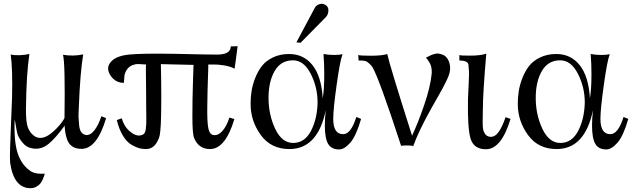

<svg xmlns="http://www.w3.org/2000/svg" viewBox="-20 -766 3312 1006"><path d="M536 -147Q488 14 407 14Q345 14 329 -43Q324 -60 321.5 -76.5Q319 -93 319 -100V-108Q273 -44 235 -12.5Q197 19 152 12Q118 7 96.5 -20.5Q75 -48 70.5 -67.5Q66 -87 59 -131Q58 -138 57 -141Q52 -23 73.5 39.5Q95 102 144 133Q168 147 214 144Q214 147 212.5 152Q211 157 205.5 170.5Q200 184 192.5 194Q185 204 171 212Q157 220 140 220Q52 220 33 86Q31 67 33 7.5Q35 -52 38.5 -140Q42 -228 43 -249Q47 -406 36 -480Q80 -472 134 -483Q118 -377 116 -197Q115 -124 127.5 -94.5Q140 -65 165 -50Q204 -29 256 -74Q275 -90 290.5 -108.5Q306 -127 312.5 -138Q319 -149 318 -149Q322 -437 310 -479Q363 -470 416 -481Q400 -387 393 -205Q391 -170 391.5 -152.5Q392 -135 394.5 -110.5Q397 -86 405.5 -74Q414 -62 429 -59Q452 -55 474 -82.5Q496 -110 511 -157Z M1225 -525Q1224 -517 1222.5 -504.5Q1221 -492 1217.5 -466Q1214 -440 1211.5 -422.5Q1209 -405 1209 -406Q1188 -418 1153.5 -423.5Q1119 -429 1095 -428H1071Q1072 -427 1070.5 -387.5Q1069 -348 1067.5 -291Q1066 -234 1066 -204Q1065 -128 1071.5 -94Q1078 -60 1101 -58Q1125 -56 1146.5 -81Q1168 -106 1182 -150L1208 -142Q1161 15 1080 15Q1021 15 997 -43Q988 -65 988 -156Q988 -247 991 -334.5Q994 -422 994 -426L823 -430Q823 -427 824.5 -338Q826 -249 824 -157Q822 -65 813 -43Q800 -11 783.5 2Q767 15 743 15Q727 15 711 11Q695 7 670.5 -6.5Q646 -20 625 -53.5Q604 -87 592 -137L618 -146Q630 -103 661 -77Q692 -51 718 -57Q729 -59 735.5 -66.5Q742 -74 744 -90Q746 -106 746.5 -119Q747 -132 746.5 -158.5Q746 -185 746 -200Q746 -230 745.5 -291.5Q745 -353 744.5 -385Q744 -417 745 -428Q742 -428 728.5 -429Q715 -430 703.5 -430.5Q692 -431 676.5 -425.5Q661 -420 650 -408Q642 -399 637.5 -388Q633 -377 632 -369.5Q631 -362 630.5 -349.5Q630 -337 629 -332Q585 -332 560 -369Q532 -410 562 -443Q589 -473 655 -480Q724 -487 895 -484Q1063 -480 1117 -480Q1189 -480 1189 -523Q1225 -523 1225 -525Z M1692 -735Q1702 -725 1700.5 -707Q1699 -689 1688 -677L1555 -542L1533 -544L1630 -726Q1638 -740 1656.5 -745Q1675 -750 1692 -735ZM1872 -143Q1846 -53 1815 -18Q1784 17 1757 17Q1716 17 1699 -12.5Q1682 -42 1682 -108Q1682 -146 1687 -189Q1645 15 1496 15Q1400 15 1346.5 -58.5Q1293 -132 1293 -222Q1293 -255 1298 -288Q1303 -321 1317 -357Q1331 -393 1352.5 -420.5Q1374 -448 1411 -465.5Q1448 -483 1495 -483Q1571 -483 1617.5 -424.5Q1664 -366 1671 -251Q1679 -297 1679 -379Q1679 -431 1675 -483Q1703 -478 1729 -478Q1758 -478 1775 -482Q1762 -451 1744 -322.5Q1726 -194 1726 -143Q1726 -63 1778 -63Q1819 -63 1847 -153ZM1644 -229Q1644 -309 1608 -379.5Q1572 -450 1515 -450Q1452 -450 1419.5 -394.5Q1387 -339 1387 -253Q1387 -165 1422 -91Q1457 -17 1516 -17Q1576 -17 1609 -79.5Q1642 -142 1644 -229Z M2338 -419Q2340 -404 2336 -386.5Q2332 -369 2320.5 -345.5Q2309 -322 2299.5 -304Q2290 -286 2271 -253Q2252 -220 2242 -202Q2172 -77 2145 0Q2138 -4 2114.5 -4Q2091 -4 2082 -2V-1Q1964 -362 1931 -415Q1924 -425 1916 -432Q1908 -439 1903 -442.5Q1898 -446 1887.5 -447.5Q1877 -449 1874 -449Q1871 -449 1859 -449L1857 -478Q1864 -474 1923 -474Q1982 -474 2009 -483Q2021 -426 2139 -55Q2170 -121 2202.5 -215.5Q2235 -310 2242 -381Q2243 -396 2240.5 -410Q2238 -424 2233 -433.5Q2228 -443 2223 -450Q2218 -457 2215 -460L2211 -463L2218 -467Q2225 -471 2238.5 -477Q2252 -483 2265 -485Q2271 -486 2279 -485Q2287 -484 2300.5 -479Q2314 -474 2324.5 -458.5Q2335 -443 2338 -419Z M2655 -143Q2607 16 2526 16Q2464 16 2446 -38Q2429 -93 2432 -247Q2433 -266 2435.5 -322Q2438 -378 2437.5 -390Q2437 -402 2434 -430Q2427 -449 2387 -449V-478Q2392 -474 2446.5 -474.5Q2501 -475 2528 -485Q2510 -278 2510 -192Q2510 -181 2509.5 -162Q2509 -143 2509 -132.5Q2509 -122 2509.5 -107Q2510 -92 2512.5 -84Q2515 -76 2519.5 -67.5Q2524 -59 2531.5 -54.5Q2539 -50 2549 -49Q2574 -48 2593 -75Q2612 -102 2629 -152Z M3272 -143Q3246 -53 3215 -18Q3184 17 3157 17Q3116 17 3099 -12.5Q3082 -42 3082 -108Q3082 -146 3087 -189Q3045 15 2896 15Q2800 15 2746.5 -58.5Q2693 -132 2693 -222Q2693 -255 2698 -288Q2703 -321 2717 -357Q2731 -393 2752.5 -420.5Q2774 -448 2811 -465.5Q2848 -483 2895 -483Q2971 -483 3017.5 -424.5Q3064 -366 3071 -251Q3079 -297 3079 -379Q3079 -431 3075 -483Q3103 -478 3129 -478Q3158 -478 3175 -482Q3162 -451 3144 -322.5Q3126 -194 3126 -143Q3126 -63 3178 -63Q3219 -63 3247 -153ZM3044 -229Q3044 -309 3008 -379.5Q2972 -450 2915 -450Q2852 -450 2819.5 -394.5Q2787 -339 2787 -253Q2787 -165 2822 -91Q2857 -17 2916 -17Q2976 -17 3009 -79.5Q3042 -142 3044 -229Z"/></svg>

Font: GFS Artemisia
Style: Regular
Weight: 400
Designer: Takis Katsoulidis and George D. Matthiopoulos
Foundry: Takis Katsoulidis and George D. Matthiopoulos
Version: Version 1.0